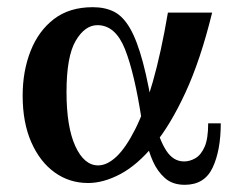

<svg xmlns="http://www.w3.org/2000/svg" viewBox="-20 -504 659 534"><path d="M225 5Q173 5 132 -24.5Q91 -54 67 -108.5Q43 -163 43 -238Q43 -306 65 -362Q87 -418 130 -451Q173 -484 238 -484Q272 -484 297 -471.5Q322 -459 341.5 -425.5Q361 -392 377.5 -330.5Q394 -269 409 -171H374Q354 -301 327.5 -367.5Q301 -434 251 -434Q216 -434 190.5 -390.5Q165 -347 165 -248Q165 -151 189.5 -97.5Q214 -44 253 -44Q278 -44 304 -68.5Q330 -93 356 -144.5Q382 -196 405 -276.5Q428 -357 447 -469H570Q538 -338 496 -247Q454 -156 408 -100.5Q362 -45 315 -20Q268 5 225 5ZM494 10Q460 10 439 -8.5Q418 -27 405.5 -55Q393 -83 386.5 -114.5Q380 -146 374 -171H409Q423 -115 442.5 -85Q462 -55 492 -55Q508 -55 523.5 -64Q539 -73 549 -95.5Q559 -118 559 -161H594Q594 -86 571.5 -38Q549 10 494 10Z"/></svg>

Font: Brygada 1918 SemiBold
Style: Regular
Weight: 600
Designer: Mateusz Machalski | Borys Kosmynka | Przemek Hoffer
Foundry: NIEPODLEGLA 2018
Version: Version 3.006